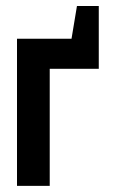

<svg xmlns="http://www.w3.org/2000/svg" viewBox="-20 -609 397 629"><path d="M232.1 -589.3H303.6V-383.6H142.9V0H35.7V-482.1H214.3Z"/></svg>

Font: Aire Exterior
Style: Regular
Weight: 400
Width: 4
Designer: Jayvee Enaguas (HarvettFox96)
Version: 20190503.02